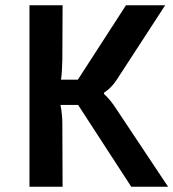

<svg xmlns="http://www.w3.org/2000/svg" viewBox="-20 -710 659 730"><path d="M375 -353Q400 -331 424 -293L619 0H479L277 -311H210Q217 -274 217 -241L218 0H92V-690H218L217 -483Q216 -433 212 -407H276L459 -690H608L424 -407Q403 -375 376 -358Z"/></svg>

Font: Taylor Sans Upright Semi Bold
Style: Regular
Weight: 600
Italic angle: -8°
Designer: Natanael Gama
Version: Version 1.001 September 8, 2015